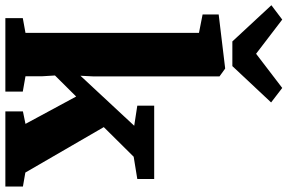

<svg xmlns="http://www.w3.org/2000/svg" viewBox="-216 -874 1072 716"><g transform="rotate(90 320.0 -516.0)"><path d="M29.5 0V-65L84.5 -75V-722L16 -735.5V-795.5L215.5 -819.5H218L247 -798.5V-330L244.5 -280L431 -480.5L356 -492V-555H629.5V-492L546.5 -478.5L436 -367L605.5 -74.5L657.5 -65.5V0H377.5V-65.5L424 -75L322 -264L243.5 -185L246.5 -135.5V-75L303.5 -65V0ZM116.5 -846.5 -18.5 -992 35 -1032.5 162.5 -935 290 -1032.5 344 -991 208.5 -846.5Z"/></g></svg>

Font: Merriweather 20pt Black
Style: Regular
Weight: 900
Version: Version 2.100